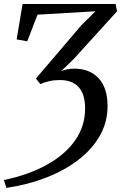

<svg xmlns="http://www.w3.org/2000/svg" viewBox="-20 -763 607 962"><path d="M12 178.5 -0.5 139Q122.5 113.5 214 63Q305.5 12.5 356 -59.2Q406.5 -131 406.5 -220Q406.5 -290 374.5 -326Q342.5 -362 279.5 -362Q251.5 -362 226 -356.2Q200.5 -350.5 182 -341.5L160 -369.5L388.5 -637.5L458.5 -706.5L168 -689.5L116.5 -556L63.5 -565.5L93 -743H559L566.5 -706.5L350 -468L287.5 -407.5Q302 -412.5 317.8 -415.8Q333.5 -419 352 -419Q429.5 -419 474 -371Q518.5 -323 519 -232.5Q519 -152 480.8 -84Q442.5 -16 373.5 37.2Q304.5 90.5 212.2 126.5Q120 162.5 12 178.5Z"/></svg>

Font: Merriweather 60pt
Style: Italic
Weight: 400
Italic angle: -7.8°
Version: Version 2.101